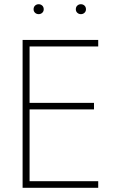

<svg xmlns="http://www.w3.org/2000/svg" viewBox="-20 -889 590 909"><path d="M339 -845Q339 -856 346 -862.5Q353 -869 363 -869Q373 -869 380 -862.5Q387 -856 387 -845Q387 -835 380 -828.5Q373 -822 363 -822Q353 -822 346 -828.5Q339 -835 339 -845ZM139 -845Q139 -856 146 -862.5Q153 -869 163 -869Q173 -869 180 -862.5Q187 -856 187 -845Q187 -835 180 -828.5Q173 -822 163 -822Q153 -822 146 -828.5Q139 -835 139 -845ZM87 -700H445V-669H120V-402H425V-371H120V-31H445V0H87Z"/></svg>

Font: Jost* Thin
Style: Regular
Weight: 200
Version: Version 3.7